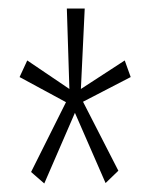

<svg xmlns="http://www.w3.org/2000/svg" viewBox="-20 -556 353 451"><path d="M84 -125 53 -152 135 -316 26 -375 44 -414 143 -347 137 -536H179L170 -347L273 -414L287 -375L175 -317L258 -155L228 -126L156 -291Z"/></svg>

Font: Inconsolata ExtraCondensed Light
Style: Regular
Weight: 300
Width: 2
Monospace: yes
Designer: Raph Levien, Cyreal, Brenton Simpson
Foundry: Raph Levien, Cyreal, Google
Version: Version 3.100; ttfautohint (v1.8.4.7-5d5b)